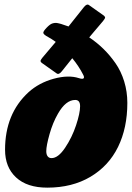

<svg xmlns="http://www.w3.org/2000/svg" viewBox="-20 -819 587 851"><path d="M2.4 -155.3Q2.4 -314.9 106.4 -410.2Q152.8 -452.1 218 -470Q283.2 -487.8 329.6 -472.7Q346.2 -467.3 350.6 -471.9Q355 -476.6 348.1 -488.8Q329.6 -525.4 300.3 -561Q262.7 -513.2 253.9 -502.9Q240.7 -486.3 231 -493.7L164.1 -541Q158.7 -546.4 159.9 -550.5Q161.1 -554.7 168.5 -564Q174.8 -571.8 195.1 -595.5Q215.3 -619.1 227.1 -633.3Q208 -647 194.3 -654.3Q171.9 -666 171.9 -673.8Q171.9 -680.7 186.5 -696Q201.2 -711.4 211.4 -714.8Q214.8 -715.8 218.3 -716.6Q221.7 -717.3 224.4 -717.5Q227.1 -717.8 230.7 -717.3Q234.4 -716.8 236.8 -716.3Q239.3 -715.8 244.1 -714.6Q249 -713.4 251.5 -712.6Q253.9 -711.9 260 -709.7Q266.1 -707.5 269.5 -706.5Q281.2 -702.6 283.7 -701.7Q346.7 -781.2 351.6 -787.1Q364.7 -803.7 374.5 -796.4L441.4 -749Q446.8 -743.7 445.6 -739.5Q444.3 -735.4 437 -726.1Q428.7 -715.8 418.9 -704.6Q409.2 -693.4 396.7 -678.5Q384.3 -663.6 375.5 -653.3Q409.7 -630.4 438.2 -602.5Q466.8 -574.7 491.7 -539.1Q516.6 -503.4 530.5 -458Q544.4 -412.6 544.4 -362.8Q544.4 -252 503.2 -167.7Q461.9 -83.5 380.9 -35.4Q299.8 12.7 189.5 12.7Q100.1 12.7 51.3 -32.5Q2.4 -77.6 2.4 -155.3ZM208.5 -118.2Q237.8 -118.2 268.6 -164.1Q299.3 -210 317.1 -263.7Q335 -317.4 335 -348.1Q335 -376 313.5 -376Q271.5 -376 236.8 -314.9Q213.9 -275.4 199.5 -224.1Q185.1 -172.9 185.1 -148.9Q185.1 -133.8 191.4 -126Q197.3 -118.2 208.5 -118.2Z"/></svg>

Font: Cooper* Black
Style: Italic
Weight: 900
Italic angle: -7°
Designer: Owen Earl
Foundry: indestructible type*
Version: Version 0.001